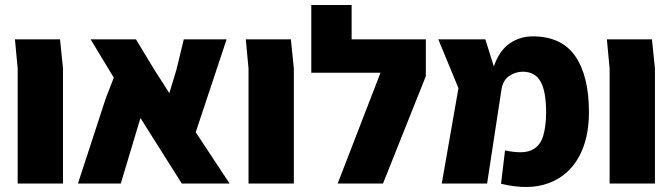

<svg xmlns="http://www.w3.org/2000/svg" viewBox="-20 -737 2695 771"><path d="M51 0V-462L40 -579H221L233 -462V0Z M902 0H710L544 -263L465 0H293L405 -343L437 -425L344 -579H526L601 -455L660 -363L689 -459L718 -579H890L766 -206Z M978 0V-462L967 -579H1148L1160 -462V0Z M1336 0 1508 -445H1230V-717H1392V-579H1690V-431L1518 0Z M1754 0 1821 -383 1740 -579H1929L1963 -470Q1985 -534 2026.5 -562.5Q2068 -591 2119 -591Q2235 -591 2290 -511.5Q2345 -432 2345 -286Q2345 -179 2303.5 -105Q2262 -31 2183 -1.5Q2104 28 1992 1L2008 -133Q2078 -118 2113 -133.5Q2148 -149 2160.5 -189Q2173 -229 2173 -286Q2173 -369 2151 -409Q2129 -449 2079 -449Q2049 -449 2023.5 -431Q1998 -413 1993 -373L1936 0Z M2428 0V-462L2417 -579H2598L2610 -462V0Z"/></svg>

Font: Assistant ExtraBold
Style: Regular
Weight: 800
Designer: Hebrew By Ben Nathan, Latin by Paul Hunt
Version: Version 3.000